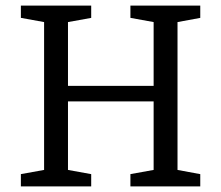

<svg xmlns="http://www.w3.org/2000/svg" viewBox="-20 -668 793 688"><path d="M54.8 0V-44.1L138 -59.1V-588.9L54.8 -604V-648H306.8V-603.9L223.6 -588.9V-360.2H530.5V-588.9L447.3 -604V-648H697.6V-603.9L616.1 -588.9V-59.1L697.6 -44V0H447.3V-44.1L530.5 -59.1V-304.7H223.6V-59.1L306.8 -44V0Z"/></svg>

Font: Faustina Light
Style: Regular
Weight: 300
Designer: Alfonso Garcia
Foundry: http://www.omnibus-type.com
Version: Version 1.200